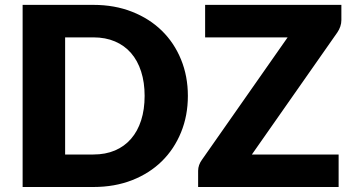

<svg xmlns="http://www.w3.org/2000/svg" viewBox="-20 -748 1408 768"><path d="M731.5 -364.5Q731.5 -285.5 704.2 -218.8Q677 -152 627.5 -103.2Q578 -54.5 508.2 -27.2Q438.5 0 353.5 0H70.5V-728.5H353.5Q438.5 -728.5 508.2 -701Q578 -673.5 627.5 -625Q677 -576.5 704.2 -509.8Q731.5 -443 731.5 -364.5ZM558.5 -364.5Q558.5 -418.5 544.5 -462Q530.5 -505.5 504.2 -535.8Q478 -566 440 -582.2Q402 -598.5 353.5 -598.5H240.5V-130H353.5Q402 -130 440 -146.2Q478 -162.5 504.2 -192.8Q530.5 -223 544.5 -266.5Q558.5 -310 558.5 -364.5ZM1345.5 -667.5Q1345.5 -654.5 1341.2 -642Q1337 -629.5 1329.5 -618.5L987.5 -130H1334.5V0H772.5V-65Q772.5 -76.5 776.5 -87.8Q780.5 -99 787.5 -108.5L1130.5 -598.5H800.5V-728.5H1345.5Z"/></svg>

Font: Lato ExtraBold
Style: Regular
Weight: 800
Designer: Lukasz Dziedzic with Adam Twardoch and Botio Nikoltchev
Foundry: tyPoland Lukasz Dziedzic
Version: Version 2.015; 2015-08-06; http://www.latofonts.com/